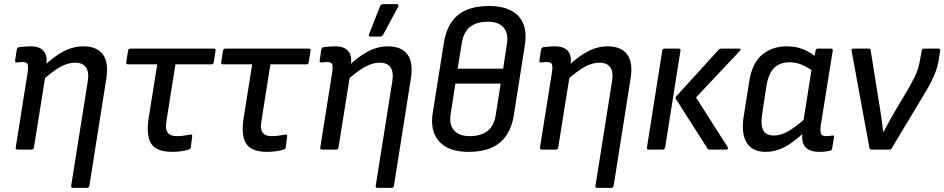

<svg xmlns="http://www.w3.org/2000/svg" viewBox="-20 -723 4564 928"><path d="M333 185Q322 185 324 175L404 -329Q419 -420 342 -420Q308 -420 270.5 -399Q233 -378 180 -330L188 -400Q240 -450 287 -474.5Q334 -499 383 -499Q449 -499 478 -459Q507 -419 493 -338L412 175Q410 185 401 185ZM65 0Q54 0 56 -10L114 -375Q118 -406 112.5 -414.5Q107 -423 90 -423Q83 -423 75.5 -422.5Q68 -422 61 -421Q52 -420 53 -430L61 -484Q63 -489 65 -491.5Q67 -494 72 -495Q86 -497 101.5 -498Q117 -499 129 -499Q171 -499 190.5 -477Q210 -455 204 -411L200 -392V-360L144 -10Q142 0 134 0Z M812 11Q765 11 737 -4.5Q709 -20 699.5 -54.5Q690 -89 697 -143L740 -412H598Q589 -412 590 -421L599 -479Q601 -488 610 -488H1013Q1024 -488 1022 -479L1013 -421Q1011 -412 1002 -412H828L784 -135Q778 -99 790.5 -82Q803 -65 833 -65Q852 -65 869 -67.5Q886 -70 902 -73Q910 -74 909 -64L902 -9Q901 -5 899 -3.5Q897 -2 892 0Q877 5 855.5 8Q834 11 812 11Z M1271 11Q1224 11 1196 -4.5Q1168 -20 1158.5 -54.5Q1149 -89 1156 -143L1199 -412H1057Q1048 -412 1049 -421L1058 -479Q1060 -488 1069 -488H1472Q1483 -488 1481 -479L1472 -421Q1470 -412 1461 -412H1287L1243 -135Q1237 -99 1249.5 -82Q1262 -65 1292 -65Q1311 -65 1328 -67.5Q1345 -70 1361 -73Q1369 -74 1368 -64L1361 -9Q1360 -5 1358 -3.5Q1356 -2 1351 0Q1336 5 1314.5 8Q1293 11 1271 11Z M1805 185Q1794 185 1796 175L1876 -329Q1891 -420 1814 -420Q1780 -420 1742.5 -399Q1705 -378 1652 -330L1660 -400Q1712 -450 1759 -474.5Q1806 -499 1855 -499Q1921 -499 1950 -459Q1979 -419 1965 -338L1884 175Q1882 185 1873 185ZM1537 0Q1526 0 1528 -10L1586 -375Q1590 -406 1584.5 -414.5Q1579 -423 1562 -423Q1555 -423 1547.5 -422.5Q1540 -422 1533 -421Q1524 -420 1525 -430L1533 -484Q1535 -489 1537 -491.5Q1539 -494 1544 -495Q1558 -497 1573.5 -498Q1589 -499 1601 -499Q1643 -499 1662.5 -477Q1682 -455 1676 -411L1672 -392V-360L1616 -10Q1614 0 1606 0ZM1768 -546Q1764 -546 1763 -549.5Q1762 -553 1764 -558L1817 -693Q1819 -699 1823.5 -701Q1828 -703 1833 -703H1898Q1904 -703 1905.5 -699.5Q1907 -696 1904 -690L1832 -555Q1827 -546 1816 -546Z M2245 11Q2179 11 2137.5 -12Q2096 -35 2079 -78Q2062 -121 2072 -180L2125 -514Q2139 -605 2192.5 -649.5Q2246 -694 2344 -694Q2409 -694 2451 -671.5Q2493 -649 2509.5 -607.5Q2526 -566 2517 -506L2464 -169Q2451 -81 2397.5 -35Q2344 11 2245 11ZM2251 -65Q2303 -65 2335.5 -89.5Q2368 -114 2376 -167L2400 -319H2181L2159 -177Q2149 -123 2173.5 -94Q2198 -65 2251 -65ZM2192 -391H2412L2430 -511Q2438 -562 2414 -590Q2390 -618 2337 -618Q2284 -618 2252.5 -593.5Q2221 -569 2212 -515Z M2867 185Q2856 185 2858 175L2938 -329Q2953 -420 2876 -420Q2842 -420 2804.5 -399Q2767 -378 2714 -330L2722 -400Q2774 -450 2821 -474.5Q2868 -499 2917 -499Q2983 -499 3012 -459Q3041 -419 3027 -338L2946 175Q2944 185 2935 185ZM2599 0Q2588 0 2590 -10L2648 -375Q2652 -406 2646.5 -414.5Q2641 -423 2624 -423Q2617 -423 2609.5 -422.5Q2602 -422 2595 -421Q2586 -420 2587 -430L2595 -484Q2597 -489 2599 -491.5Q2601 -494 2606 -495Q2620 -497 2635.5 -498Q2651 -499 2663 -499Q2705 -499 2724.5 -477Q2744 -455 2738 -411L2734 -392V-360L2678 -10Q2676 0 2668 0Z M3410 0Q3403 0 3399 -6L3246 -246Q3243 -251 3248 -257L3454 -483Q3458 -488 3468 -488H3553Q3558 -488 3559.5 -485Q3561 -482 3556 -477L3344 -252L3497 -12Q3500 -7 3497.5 -3.5Q3495 0 3489 0ZM3115 0Q3105 0 3107 -11L3181 -479Q3183 -488 3192 -488H3261Q3271 -488 3269 -479L3195 -11Q3192 0 3184 0Z M3680 11Q3615 11 3588 -35Q3561 -81 3575 -163L3601 -328Q3615 -418 3663.5 -458.5Q3712 -499 3783 -499Q3828 -499 3864 -484Q3900 -469 3924 -447L3915 -375Q3888 -396 3858 -409Q3828 -422 3797 -422Q3750 -422 3722.5 -395.5Q3695 -369 3685 -311L3663 -167Q3656 -117 3669.5 -92.5Q3683 -68 3721 -68Q3754 -68 3790.5 -89Q3827 -110 3882 -159L3874 -89Q3838 -56 3806.5 -33.5Q3775 -11 3744 0Q3713 11 3680 11ZM3941 11Q3894 11 3873 -11.5Q3852 -34 3859 -85L3863 -105L3862 -130L3905 -403L3914 -432L3922 -479Q3924 -488 3932 -488H3996Q4007 -488 4005 -479L3947 -117Q3943 -85 3949 -75Q3955 -65 3971 -65Q3981 -65 3989 -66Q3997 -67 4004 -68Q4013 -70 4011 -60L4002 -5Q4001 4 3990 6Q3979 8 3968 9.5Q3957 11 3941 11Z M4192 0Q4184 0 4182 -9L4096 -478Q4094 -488 4104 -488H4179Q4188 -488 4188 -481L4233 -200Q4238 -171 4241.5 -143Q4245 -115 4249 -85H4250Q4265 -113 4280.5 -141Q4296 -169 4312 -196L4375 -302Q4388 -326 4398.5 -346.5Q4409 -367 4416 -388.5Q4423 -410 4427 -435L4435 -479Q4437 -488 4444 -488H4516Q4526 -488 4524 -479L4518 -439Q4514 -410 4504.5 -383Q4495 -356 4481 -328Q4467 -300 4447 -268L4291 -8Q4287 0 4280 0Z"/></svg>

Font: Sofia Sans Semi Condensed Medium
Style: Italic
Weight: 500
Italic angle: -9°
Version: Version 4.100